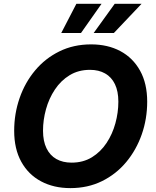

<svg xmlns="http://www.w3.org/2000/svg" viewBox="-20 -968 809 998"><path d="M345.7 9.8Q259.3 9.8 193.4 -25.4Q127.4 -60.5 90.6 -127.2Q53.7 -193.8 53.7 -288.1Q53.7 -377 81.8 -458Q109.9 -539.1 162.4 -601.8Q214.8 -664.6 288.6 -700.9Q362.3 -737.3 453.6 -737.3Q540 -737.3 605.5 -702.4Q670.9 -667.5 708 -600.8Q745.1 -534.2 745.1 -439.5Q745.1 -350.1 716.8 -269.3Q688.5 -188.5 636 -125.5Q583.5 -62.5 510 -26.4Q436.5 9.8 345.7 9.8ZM352.1 -122.6Q412.1 -122.6 457.5 -150.4Q502.9 -178.2 533.7 -224.6Q564.5 -271 579.8 -327.1Q595.2 -383.3 595.2 -439.5Q595.2 -493.7 577.4 -530.5Q559.6 -567.4 526.4 -586.2Q493.2 -605 447.8 -605Q387.7 -605 342 -577.1Q296.4 -549.3 265.4 -502.7Q234.4 -456.1 219 -400.1Q203.6 -344.2 203.6 -288.6Q203.6 -234.4 221.7 -197.3Q239.7 -160.2 272.9 -141.4Q306.2 -122.6 352.1 -122.6ZM400.9 -796.4H298.3L377 -948.2H507.8ZM571.8 -796.4H466.8L576.2 -948.2H715.8Z"/></svg>

Font: Inter 16pt
Style: Bold Italic
Weight: 700
Italic angle: -9.3988°
Version: Version 4.001;git-66647c0bb